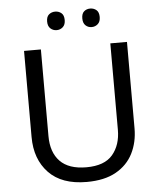

<svg xmlns="http://www.w3.org/2000/svg" viewBox="-60 -960 852 1022"><g transform="rotate(-5 365.5 -449.0)"><path d="M640 -252Q640 -178 610 -118.5Q580 -59 518.5 -24.5Q457 10 362 10Q229 10 159.5 -62.5Q90 -135 90 -254V-714H180V-251Q180 -164 226.5 -116Q273 -68 367 -68Q464 -68 507.5 -119.5Q551 -171 551 -252V-714H640ZM226 -859Q226 -885 240 -896.5Q254 -908 273 -908Q292 -908 306 -896.5Q320 -885 320 -859Q320 -834 306 -821.5Q292 -809 273 -809Q254 -809 240 -821.5Q226 -834 226 -859ZM414 -859Q414 -885 427.5 -896.5Q441 -908 460 -908Q479 -908 493 -896.5Q507 -885 507 -859Q507 -834 493 -821.5Q479 -809 460 -809Q441 -809 427.5 -821.5Q414 -834 414 -859Z"/></g></svg>

Font: Noto Sans Multani
Style: Regular
Weight: 400
Designer: Monotype Design Team
Foundry: Monotype Imaging Inc.
Version: Version 2.002; ttfautohint (v1.8.4.7-5d5b)